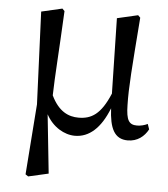

<svg xmlns="http://www.w3.org/2000/svg" viewBox="-53 -580 731 836"><g transform="rotate(5 312.5 -162.5)"><path d="M600 -65C586 -58 569 -54 554 -54C519 -54 506 -72 505 -139C503 -216 510 -302 527 -523L517 -533L426 -512L433 -183C394 -90 353 -66 297 -66C254 -66 210 -84 177 -153C179 -239 187 -337 196 -523L186 -533L95 -512L112 -108L89 200L101 208L189 188L162 -69C191 -15 242 14 288 14C350 14 400 -30 435 -119C439 -33 460 14 519 14C561 14 591 -10 608 -42Z"/></g></svg>

Font: Noto Serif CJK JP Medium
Style: Regular
Weight: 500
Designer: Ryoko NISHIZUKA 西塚涼子 (kana & ideographs); Frank Grießhammer (Latin, Greek & Cyrillic); Wenlong ZHANG 张文龙 (bopomofo); San
Foundry: Adobe Systems Incorporated
Version: Version 1.000;PS 1;hotconv 16.6.53;makeotf.lib2.5.65590